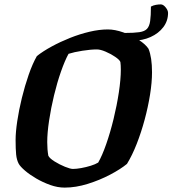

<svg xmlns="http://www.w3.org/2000/svg" viewBox="-20 -854 785 874"><path d="M274 0Q242 0 208.5 -12Q175 -24 145 -41.5Q115 -59 93.5 -77.5Q72 -96 65 -109Q56 -126 53.5 -150.5Q51 -175 51 -217Q51 -252 58.5 -302.5Q66 -353 79.5 -408Q93 -463 110.5 -513.5Q128 -564 148 -599Q176 -621 215.5 -642.5Q255 -664 299 -681.5Q343 -699 387.5 -709.5Q432 -720 471 -720Q503 -720 541.5 -706.5Q580 -693 611.5 -672.5Q643 -652 656 -632Q672 -593 672 -525Q672 -479 663 -423Q654 -367 638.5 -309.5Q623 -252 602.5 -199.5Q582 -147 558 -108Q529 -84 481.5 -59Q434 -34 379.5 -17Q325 0 274 0ZM312 -85Q328 -85 350 -89Q372 -93 393 -99.5Q414 -106 427 -114Q445 -145 463.5 -198Q482 -251 497 -312.5Q512 -374 521 -433.5Q530 -493 530 -537Q530 -558 528 -572Q524 -582 504 -595.5Q484 -609 460.5 -619Q437 -629 421 -629Q393 -629 355 -623Q317 -617 292 -609Q275 -578 257.5 -528Q240 -478 226 -420Q212 -362 203.5 -305.5Q195 -249 195 -207Q195 -173 200 -145Q206 -133 228.5 -119Q251 -105 275.5 -95Q300 -85 312 -85ZM585 -669Q575 -669 566 -670.5Q557 -672 548 -675V-704Q590 -704 614 -707.5Q638 -711 649 -722.5Q660 -734 663.5 -758Q667 -782 667 -824Q678 -830 690 -832Q702 -834 712 -834Q723 -834 734 -820.5Q745 -807 745 -795Q745 -759 723.5 -730.5Q702 -702 665.5 -685.5Q629 -669 585 -669Z"/></svg>

Font: Texturina 72pt 72pt ExtraBold
Style: Italic
Weight: 800
Italic angle: -11°
Designer: Guillermo Torres Carreño
Foundry: Omnibus-Type
Version: Version 1.002; ttfautohint (v1.8.3)